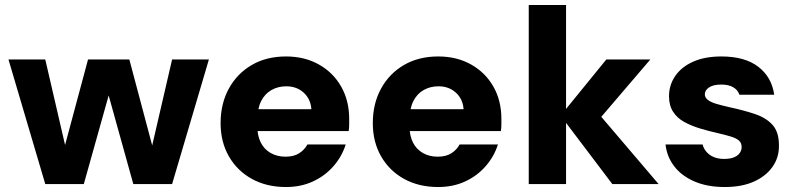

<svg xmlns="http://www.w3.org/2000/svg" viewBox="-20 -740 3198 772"><path d="M162 0 14 -501H162L256 -95H225L334 -501H500L608 -95H578L672 -501H820L672 0H516L400 -417H434L317 0Z M1130 12Q1052 12 993 -20.5Q934 -53 900.5 -111Q867 -169 867 -245Q867 -323 900 -383.5Q933 -444 992 -478.5Q1051 -513 1130 -513Q1205 -513 1262.5 -480.5Q1320 -448 1352 -391.5Q1384 -335 1384 -262Q1384 -252 1384 -239.5Q1384 -227 1382 -213H973V-301H1232Q1229 -342 1201 -367.5Q1173 -393 1131 -393Q1098 -393 1071.5 -378Q1045 -363 1030 -333.5Q1015 -304 1015 -258V-228Q1015 -194 1028.5 -167Q1042 -140 1068 -125Q1094 -110 1128 -110Q1161 -110 1182.5 -123.5Q1204 -137 1216 -159H1370Q1355 -111 1321 -72Q1287 -33 1238.5 -10.5Q1190 12 1130 12Z M1742 12Q1664 12 1605 -20.5Q1546 -53 1512.5 -111Q1479 -169 1479 -245Q1479 -323 1512 -383.5Q1545 -444 1604 -478.5Q1663 -513 1742 -513Q1817 -513 1874.5 -480.5Q1932 -448 1964 -391.5Q1996 -335 1996 -262Q1996 -252 1996 -239.5Q1996 -227 1994 -213H1585V-301H1844Q1841 -342 1813 -367.5Q1785 -393 1743 -393Q1710 -393 1683.5 -378Q1657 -363 1642 -333.5Q1627 -304 1627 -258V-228Q1627 -194 1640.5 -167Q1654 -140 1680 -125Q1706 -110 1740 -110Q1773 -110 1794.5 -123.5Q1816 -137 1828 -159H1982Q1967 -111 1933 -72Q1899 -33 1850.5 -10.5Q1802 12 1742 12Z M2442 0 2234 -275 2418 -501H2595L2347 -211L2346 -331L2628 0ZM2106 0V-720H2256V0Z M2894 12Q2824 12 2772 -10.5Q2720 -33 2690.5 -72Q2661 -111 2656 -159H2805Q2809 -143 2820.5 -129.5Q2832 -116 2850 -108.5Q2868 -101 2891 -101Q2916 -101 2931.5 -107.5Q2947 -114 2954.5 -125Q2962 -136 2962 -148Q2962 -166 2950.5 -175.5Q2939 -185 2917 -191.5Q2895 -198 2865 -205Q2829 -213 2794.5 -223.5Q2760 -234 2731.5 -249.5Q2703 -265 2686.5 -290.5Q2670 -316 2670 -353Q2670 -398 2695 -434.5Q2720 -471 2767 -492Q2814 -513 2881 -513Q2975 -513 3029 -471.5Q3083 -430 3093 -359H2953Q2947 -378 2928.5 -389Q2910 -400 2880 -400Q2848 -400 2831 -388.5Q2814 -377 2814 -361Q2814 -348 2826 -338.5Q2838 -329 2860 -322.5Q2882 -316 2913 -309Q2973 -296 3017 -281Q3061 -266 3086.5 -237.5Q3112 -209 3112 -156Q3113 -107 3086 -69Q3059 -31 3010.5 -9.5Q2962 12 2894 12Z"/></svg>

Font: DM Sans 17pt Black
Style: Regular
Weight: 900
Version: Version 4.004;gftools[0.9.30]